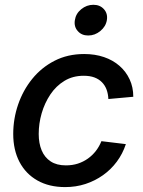

<svg xmlns="http://www.w3.org/2000/svg" viewBox="-20 -762 593 794"><path d="M249.5 11.7Q183.1 11.7 134.8 -15.6Q86.4 -43 60.5 -92.5Q34.7 -142.1 34.7 -208Q34.7 -270.5 54.9 -329.6Q75.2 -388.7 113.3 -435.8Q151.4 -482.9 205.6 -510.7Q259.8 -538.6 328.1 -538.6Q373 -538.6 410.2 -525.9Q447.3 -513.2 474.1 -489.7Q501 -466.3 516.1 -433.8Q531.2 -401.4 531.2 -361.8L428.2 -352.5Q427.2 -374 420.7 -391.6Q414.1 -409.2 401.6 -421.9Q389.2 -434.6 370.6 -441.7Q352.1 -448.7 326.2 -448.7Q281.2 -448.7 246.6 -427.7Q211.9 -406.7 188.2 -371.3Q164.6 -335.9 152.3 -293.5Q140.1 -251 140.1 -208Q140.1 -169.4 152.3 -140.1Q164.6 -110.8 189.5 -94.5Q214.4 -78.1 252.4 -78.1Q279.3 -78.1 302 -85.4Q324.7 -92.8 343.5 -106.2Q362.3 -119.6 376.5 -137.9Q390.6 -156.2 399.4 -178.2L500.5 -166Q487.3 -126 463.1 -93.5Q439 -61 406 -37.6Q373 -14.2 333.5 -1.2Q293.9 11.7 249.5 11.7ZM344.7 -615.2Q317.4 -615.2 301.3 -633.8Q285.2 -652.3 289.6 -678.7Q293.5 -705.6 315.9 -723.9Q338.4 -742.2 366.2 -742.2Q393.6 -742.2 409.9 -723.9Q426.3 -705.6 421.9 -678.7Q417.5 -652.3 395 -633.8Q372.6 -615.2 344.7 -615.2Z"/></svg>

Font: Inter 24pt Medium
Style: Italic
Weight: 500
Italic angle: -9.3988°
Designer: Rasmus Andersson
Foundry: rsms
Version: Version 4.001;git-66647c0bb